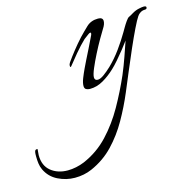

<svg xmlns="http://www.w3.org/2000/svg" viewBox="-300 -369 805 813"><g transform="rotate(-15 102.5 37.0)"><path d="M-69 350Q-107 350 -142.5 332.5Q-178 315 -195 279Q-201 266 -203 251.5Q-205 237 -205 223V212Q-205 204 -203 197.5Q-201 191 -193 191Q-191 191 -191 193Q-191 199 -192 205Q-193 211 -193 218Q-193 264 -163.5 288Q-134 312 -90 312Q-72 312 -53 308Q-34 304 -17 297Q46 270 92.5 220.5Q139 171 174 109Q209 47 237 -17Q253 -55 265.5 -91Q278 -127 288 -156Q278 -142 262 -122Q246 -102 230 -83.5Q214 -65 202 -54Q177 -30 148.5 -13.5Q120 3 90 3Q80 3 73 -1Q66 -5 66 -16Q66 -30 73.5 -49Q81 -68 90 -87Q99 -106 105 -118Q117 -141 128 -164Q139 -187 147 -203Q155 -218 155 -223Q155 -231 143.5 -223Q132 -215 122 -207Q100 -186 76 -157.5Q52 -129 39 -112Q36 -108 34 -108Q32 -108 32 -113Q32 -121 37 -128Q51 -148 70 -172Q89 -196 109 -218Q128 -238 148 -257Q168 -276 199 -276Q220 -276 220 -260Q220 -246 208 -228Q201 -217 186 -191Q171 -165 155.5 -134.5Q140 -104 129 -78Q118 -52 118 -40Q118 -26 132 -26Q143 -26 159 -37.5Q175 -49 192 -65Q221 -93 245.5 -127Q270 -161 288 -192Q291 -197 298.5 -210Q306 -223 314.5 -235Q323 -247 328 -249Q333 -251 348 -260Q363 -269 378 -272Q392 -275 399 -275Q410 -275 410 -269Q410 -261 401 -261Q390 -261 381 -255.5Q372 -250 367 -242Q358 -229 341.5 -195Q325 -161 305.5 -116.5Q286 -72 267 -26.5Q248 19 232 57Q208 114 177 168.5Q146 223 104.5 266.5Q63 310 6 335Q-28 350 -69 350Z"/></g></svg>

Font: Italianno
Style: Regular
Weight: 400
Designer: Robert E. Leuschke
Foundry: Robert E. Leuschke
Version: Version 1.100; ttfautohint (v1.8.3)